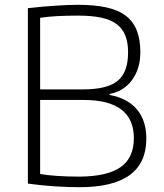

<svg xmlns="http://www.w3.org/2000/svg" viewBox="-20 -769 682 799"><path d="M312 10Q264 10 208.5 6.5Q153 3 96 -5V-735Q131 -739 160 -741.5Q189 -744 214 -745.5Q239 -747 261 -748Q283 -749 305 -749Q374 -749 423.5 -738Q473 -727 504 -703Q535 -679 549.5 -641.5Q564 -604 564 -552Q564 -483 529.5 -436Q495 -389 436 -378V-374Q511 -360 550 -313.5Q589 -267 589 -192Q589 10 312 10ZM312 -34Q427 -35 482 -73.5Q537 -112 537 -194Q537 -353 328 -353H147V-45Q173 -40 216.5 -37Q260 -34 312 -34ZM325 -397Q426 -397 469.5 -432.5Q513 -468 513 -551Q513 -592 501.5 -621Q490 -650 465.5 -668.5Q441 -687 401.5 -695.5Q362 -704 306 -704Q256 -704 218.5 -702Q181 -700 147 -695V-397Z"/></svg>

Font: Encode Sans Normal
Style: ExtraLight
Weight: 200
Designer: Pablo Impallari, Andres Torresi
Foundry: Pablo Impallari, Andres Torresi
Version: Version 1.000; ttfautohint (v1.00) -l 8 -r 50 -G 200 -x 14 -